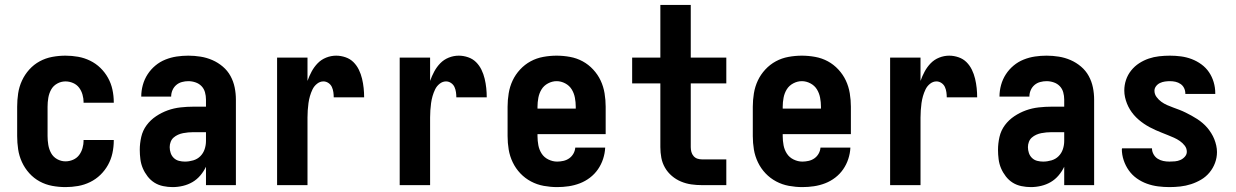

<svg xmlns="http://www.w3.org/2000/svg" viewBox="-20 -755 5040 783"><path d="M247 8Q220 8 193 3Q166 -2 142 -15Q118 -28 99.5 -48.5Q81 -69 69.5 -94Q58 -119 54 -146Q50 -173 50 -200V-320Q50 -347 54 -374Q58 -401 69.5 -426Q81 -451 99.5 -471.5Q118 -492 142 -505Q166 -518 193 -523Q220 -528 247 -528Q273 -528 298.5 -523.5Q324 -519 347.5 -507.5Q371 -496 389.5 -478Q408 -460 420.5 -437.5Q433 -415 438.5 -389.5Q444 -364 444 -338Q444 -338 444 -337.5Q444 -337 444 -336H320Q320 -337 320.5 -337Q321 -337 321 -337Q321 -353 316.5 -369Q312 -385 302.5 -397.5Q293 -410 278 -416.5Q263 -423 247 -423Q229 -423 213 -414Q197 -405 188.5 -389.5Q180 -374 177 -356Q174 -338 174 -320V-200Q174 -182 177 -164Q180 -146 188.5 -130.5Q197 -115 213 -106Q229 -97 247 -97Q263 -97 278 -103.5Q293 -110 302.5 -122.5Q312 -135 316.5 -151Q321 -167 321 -183Q321 -183 320.5 -183Q320 -183 320 -184H444Q444 -183 444 -182.5Q444 -182 444 -182Q444 -156 438.5 -130.5Q433 -105 420.5 -82.5Q408 -60 389.5 -42Q371 -24 347.5 -12.5Q324 -1 298.5 3.5Q273 8 247 8Z M684 8Q665 8 645.5 4Q626 0 610 -10Q594 -20 582 -35.5Q570 -51 562.5 -68.5Q555 -86 552.5 -105.5Q550 -125 550 -144Q550 -170 556 -196.5Q562 -223 578 -244.5Q594 -266 616.5 -281Q639 -296 664 -305Q689 -314 716 -317Q743 -320 769 -320H820V-349Q820 -364 816 -378.5Q812 -393 802 -403.5Q792 -414 777.5 -419Q763 -424 748 -424Q735 -424 722 -420.5Q709 -417 699 -408.5Q689 -400 683.5 -387.5Q678 -375 678 -361H556Q556 -385 562.5 -408.5Q569 -432 582 -452Q595 -472 613.5 -487.5Q632 -503 654.5 -512Q677 -521 700.5 -524.5Q724 -528 748 -528Q773 -528 798 -524Q823 -520 846 -510Q869 -500 888.5 -483.5Q908 -467 920 -445Q932 -423 937 -398.5Q942 -374 942 -349V0H820V-75Q811 -56 797 -39.5Q783 -23 765 -12.5Q747 -2 726 3Q705 8 684 8ZM734 -96Q751 -96 768 -101Q785 -106 797 -118Q809 -130 814.5 -146.5Q820 -163 820 -180V-216H769Q758 -216 747.5 -215Q737 -214 726.5 -212Q716 -210 706 -205.5Q696 -201 688 -194Q680 -187 676 -176.5Q672 -166 672 -155Q672 -143 676 -131Q680 -119 689 -110.5Q698 -102 710 -99Q722 -96 734 -96Z M1110 0V-520H1234V-425Q1241 -445 1251 -463.5Q1261 -482 1275.5 -497Q1290 -512 1310 -520Q1330 -528 1351 -528Q1370 -528 1389 -521.5Q1408 -515 1421.5 -501.5Q1435 -488 1443.5 -470.5Q1452 -453 1456.5 -434Q1461 -415 1463 -396Q1465 -377 1465 -358H1341Q1341 -368 1339.5 -379Q1338 -390 1333.5 -400Q1329 -410 1319.5 -416.5Q1310 -423 1299 -423Q1285 -423 1273 -413.5Q1261 -404 1254.5 -390.5Q1248 -377 1244 -363Q1240 -349 1238 -334.5Q1236 -320 1235 -305Q1234 -290 1234 -276V0Z M1610 0V-520H1734V-425Q1741 -445 1751 -463.5Q1761 -482 1775.5 -497Q1790 -512 1810 -520Q1830 -528 1851 -528Q1870 -528 1889 -521.5Q1908 -515 1921.5 -501.5Q1935 -488 1943.5 -470.5Q1952 -453 1956.5 -434Q1961 -415 1963 -396Q1965 -377 1965 -358H1841Q1841 -368 1839.5 -379Q1838 -390 1833.5 -400Q1829 -410 1819.5 -416.5Q1810 -423 1799 -423Q1785 -423 1773 -413.5Q1761 -404 1754.5 -390.5Q1748 -377 1744 -363Q1740 -349 1738 -334.5Q1736 -320 1735 -305Q1734 -290 1734 -276V0Z M2252 8Q2225 8 2197.5 3Q2170 -2 2145.5 -15Q2121 -28 2102 -48Q2083 -68 2071 -93Q2059 -118 2054.5 -145Q2050 -172 2050 -200V-320Q2050 -347 2054.5 -374.5Q2059 -402 2070.5 -426.5Q2082 -451 2101 -471.5Q2120 -492 2144 -505Q2168 -518 2195.5 -523Q2223 -528 2250 -528Q2277 -528 2304.5 -523Q2332 -518 2356 -505Q2380 -492 2399 -471.5Q2418 -451 2429.5 -426.5Q2441 -402 2445.5 -374.5Q2450 -347 2450 -320V-208H2172V-200Q2172 -181 2175.5 -162.5Q2179 -144 2189 -128.5Q2199 -113 2216.5 -104.5Q2234 -96 2252 -96Q2265 -96 2278 -99Q2291 -102 2301.5 -109.5Q2312 -117 2318.5 -128.5Q2325 -140 2326 -153H2448Q2447 -130 2439.5 -107Q2432 -84 2418.5 -64.5Q2405 -45 2386 -30.5Q2367 -16 2345 -7.5Q2323 1 2299.5 4.5Q2276 8 2252 8ZM2172 -312H2328V-320Q2328 -338 2324.5 -356.5Q2321 -375 2311.5 -390.5Q2302 -406 2285 -415Q2268 -424 2250 -424Q2232 -424 2215 -415Q2198 -406 2188.5 -390.5Q2179 -375 2175.5 -356.5Q2172 -338 2172 -320Z M2843 0Q2821 0 2799.5 -3Q2778 -6 2757.5 -14.5Q2737 -23 2720 -37.5Q2703 -52 2692 -71Q2681 -90 2677 -111.5Q2673 -133 2673 -155V-415H2558V-520H2673V-735H2797V-520H2942V-415H2797V-155Q2797 -145 2799.5 -135.5Q2802 -126 2808.5 -118.5Q2815 -111 2824 -108Q2833 -105 2843 -105H2942V0Z M3252 8Q3225 8 3197.5 3Q3170 -2 3145.5 -15Q3121 -28 3102 -48Q3083 -68 3071 -93Q3059 -118 3054.5 -145Q3050 -172 3050 -200V-320Q3050 -347 3054.5 -374.5Q3059 -402 3070.5 -426.5Q3082 -451 3101 -471.5Q3120 -492 3144 -505Q3168 -518 3195.5 -523Q3223 -528 3250 -528Q3277 -528 3304.5 -523Q3332 -518 3356 -505Q3380 -492 3399 -471.5Q3418 -451 3429.5 -426.5Q3441 -402 3445.5 -374.5Q3450 -347 3450 -320V-208H3172V-200Q3172 -181 3175.5 -162.5Q3179 -144 3189 -128.5Q3199 -113 3216.5 -104.5Q3234 -96 3252 -96Q3265 -96 3278 -99Q3291 -102 3301.5 -109.5Q3312 -117 3318.5 -128.5Q3325 -140 3326 -153H3448Q3447 -130 3439.5 -107Q3432 -84 3418.5 -64.5Q3405 -45 3386 -30.5Q3367 -16 3345 -7.5Q3323 1 3299.5 4.5Q3276 8 3252 8ZM3172 -312H3328V-320Q3328 -338 3324.5 -356.5Q3321 -375 3311.5 -390.5Q3302 -406 3285 -415Q3268 -424 3250 -424Q3232 -424 3215 -415Q3198 -406 3188.5 -390.5Q3179 -375 3175.5 -356.5Q3172 -338 3172 -320Z M3610 0V-520H3734V-425Q3741 -445 3751 -463.5Q3761 -482 3775.5 -497Q3790 -512 3810 -520Q3830 -528 3851 -528Q3870 -528 3889 -521.5Q3908 -515 3921.5 -501.5Q3935 -488 3943.5 -470.5Q3952 -453 3956.5 -434Q3961 -415 3963 -396Q3965 -377 3965 -358H3841Q3841 -368 3839.5 -379Q3838 -390 3833.5 -400Q3829 -410 3819.5 -416.5Q3810 -423 3799 -423Q3785 -423 3773 -413.5Q3761 -404 3754.5 -390.5Q3748 -377 3744 -363Q3740 -349 3738 -334.5Q3736 -320 3735 -305Q3734 -290 3734 -276V0Z M4184 8Q4165 8 4145.5 4Q4126 0 4110 -10Q4094 -20 4082 -35.5Q4070 -51 4062.5 -68.5Q4055 -86 4052.5 -105.5Q4050 -125 4050 -144Q4050 -170 4056 -196.5Q4062 -223 4078 -244.5Q4094 -266 4116.5 -281Q4139 -296 4164 -305Q4189 -314 4216 -317Q4243 -320 4269 -320H4320V-349Q4320 -364 4316 -378.5Q4312 -393 4302 -403.5Q4292 -414 4277.5 -419Q4263 -424 4248 -424Q4235 -424 4222 -420.5Q4209 -417 4199 -408.5Q4189 -400 4183.5 -387.5Q4178 -375 4178 -361H4056Q4056 -385 4062.5 -408.5Q4069 -432 4082 -452Q4095 -472 4113.5 -487.5Q4132 -503 4154.5 -512Q4177 -521 4200.5 -524.5Q4224 -528 4248 -528Q4273 -528 4298 -524Q4323 -520 4346 -510Q4369 -500 4388.5 -483.5Q4408 -467 4420 -445Q4432 -423 4437 -398.5Q4442 -374 4442 -349V0H4320V-75Q4311 -56 4297 -39.5Q4283 -23 4265 -12.5Q4247 -2 4226 3Q4205 8 4184 8ZM4234 -96Q4251 -96 4268 -101Q4285 -106 4297 -118Q4309 -130 4314.5 -146.5Q4320 -163 4320 -180V-216H4269Q4258 -216 4247.5 -215Q4237 -214 4226.5 -212Q4216 -210 4206 -205.5Q4196 -201 4188 -194Q4180 -187 4176 -176.5Q4172 -166 4172 -155Q4172 -143 4176 -131Q4180 -119 4189 -110.5Q4198 -102 4210 -99Q4222 -96 4234 -96Z M4749 8Q4726 8 4702.5 5Q4679 2 4657 -6Q4635 -14 4616 -27.5Q4597 -41 4583.5 -60Q4570 -79 4562.5 -101.5Q4555 -124 4555 -147Q4555 -148 4555.5 -148.5Q4556 -149 4556 -150H4678Q4678 -150 4678 -149.5Q4678 -149 4678 -149Q4678 -137 4684.5 -125.5Q4691 -114 4701.5 -107.5Q4712 -101 4724 -98.5Q4736 -96 4749 -96Q4760 -96 4771.5 -97Q4783 -98 4793.5 -102.5Q4804 -107 4812 -116Q4820 -125 4820 -136Q4820 -150 4811.5 -161Q4803 -172 4791.5 -180Q4780 -188 4767.5 -193.5Q4755 -199 4742.5 -204Q4730 -209 4717.5 -214Q4705 -219 4692.5 -224.5Q4680 -230 4668 -236.5Q4656 -243 4645 -250.5Q4634 -258 4623.5 -267Q4613 -276 4604 -286.5Q4595 -297 4588 -308.5Q4581 -320 4576 -332.5Q4571 -345 4568 -358.5Q4565 -372 4565 -386Q4565 -408 4572 -429Q4579 -450 4593 -467.5Q4607 -485 4625.5 -497Q4644 -509 4664.5 -516Q4685 -523 4707 -525.5Q4729 -528 4751 -528Q4774 -528 4796.5 -525Q4819 -522 4840 -514Q4861 -506 4879.5 -492.5Q4898 -479 4910.5 -460.5Q4923 -442 4929.5 -420Q4936 -398 4936 -375Q4936 -375 4936 -374Q4936 -373 4936 -372H4814Q4814 -373 4814 -373Q4814 -373 4814 -373Q4814 -385 4809 -395.5Q4804 -406 4794.5 -412.5Q4785 -419 4774 -421.5Q4763 -424 4751 -424Q4741 -424 4730.5 -422.5Q4720 -421 4710.5 -416.5Q4701 -412 4694.5 -403.5Q4688 -395 4688 -385Q4688 -371 4696.5 -359.5Q4705 -348 4716 -340Q4727 -332 4739.5 -326.5Q4752 -321 4764.5 -316.5Q4777 -312 4790 -307Q4803 -302 4815 -296Q4827 -290 4839 -283.5Q4851 -277 4862.5 -269.5Q4874 -262 4884.5 -253Q4895 -244 4903.5 -234Q4912 -224 4919.5 -212Q4927 -200 4932 -187.5Q4937 -175 4940 -161.5Q4943 -148 4943 -135Q4943 -112 4935 -90.5Q4927 -69 4912.5 -51.5Q4898 -34 4878.5 -22.5Q4859 -11 4837.5 -4Q4816 3 4793.5 5.5Q4771 8 4749 8Z"/></svg>

Font: Iosevka SS04 Extrabold
Style: Regular
Weight: 800
Monospace: yes
Designer: Belleve Invis
Foundry: Belleve Invis
Version: Version 19.0.0; ttfautohint (v1.8.4)